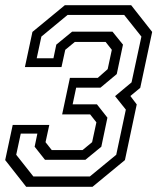

<svg xmlns="http://www.w3.org/2000/svg" viewBox="-35 -720 606 740"><path d="M66 0 -15 -103 14 -238.5H155L140.5 -172L164.5 -141.5H283L320 -172L336.5 -248.5L312.5 -279H204.5L234.5 -420H342L380 -453.5L396 -528L372 -558.5H253.5L216.5 -528L202 -461.5H61L90 -597L215 -700H470.5L551.5 -597L505.5 -381.5L467.5 -350L492 -317.5L446.5 -103L321.5 0ZM93.5 -40H311.5L413 -123.5L450 -297.5L408.5 -349.5L472 -402.5L510 -579L443.5 -662.5H225.5L124.5 -579L106.5 -495.5H171L182 -548L243 -598H398.5L439 -548L415 -434.5L352 -382H258.5L245 -318H338.5L379 -266.5L355.5 -154.5L294 -104H138.5L98.5 -154.5L109 -205H45L27.5 -123.5Z"/></svg>

Font: Tourney
Style: Italic
Weight: 400
Italic angle: -12°
Version: Version 1.015